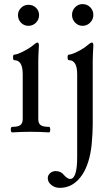

<svg xmlns="http://www.w3.org/2000/svg" viewBox="-20 -637 540 928"><path d="M378.9 -512.2Q357.9 -512.2 343 -527.8Q328.1 -543.5 328.1 -564.9Q328.1 -586.4 343 -601.8Q357.9 -617.2 378.9 -617.2Q400.9 -617.2 416 -602.1Q431.2 -586.9 431.2 -564.9Q431.2 -543.5 415.8 -527.8Q400.4 -512.2 378.9 -512.2ZM117.2 -512.2Q96.2 -512.2 81.5 -527.3Q66.9 -542.5 66.9 -564Q66.9 -584.5 81.8 -599.1Q96.7 -613.8 117.2 -613.8Q139.2 -613.8 154.1 -599.4Q168.9 -585 168.9 -564Q168.9 -542.5 153.8 -527.3Q138.7 -512.2 117.2 -512.2ZM39.1 2.9Q32.2 2.9 32.2 -10.5Q32.2 -23.9 39.1 -23.9Q66.9 -23.9 78.4 -32.5Q89.8 -41 89.8 -62V-278.8Q89.8 -346.2 48.8 -346.2Q43 -346.2 43 -359.6Q43 -373 48.8 -373Q62 -373 92.5 -388.4Q123 -403.8 142.1 -419.9Q154.8 -431.2 161.1 -431.2Q168 -431.2 168 -417Q165 -364.3 165 -341.8V-62Q165 -41 176.3 -32.5Q187.5 -23.9 216.8 -23.9Q222.7 -23.9 222.7 -10.5Q222.7 2.9 216.8 2.9Q171.9 0 127.9 0Q82 0 39.1 2.9ZM269 271Q245.6 271 228.3 257.1Q210.9 243.2 210.9 224.1Q210.9 210 222.2 200Q233.4 189.9 249 189.9Q274.9 189.9 289.1 209Q306.6 228 318.8 228Q353 228 353 122.1V-278.8Q353 -346.2 313 -346.2Q306.6 -346.2 306.6 -359.6Q306.6 -373 313 -373Q326.2 -373 356.4 -388.4Q386.7 -403.8 404.8 -419.9Q417.5 -431.2 424.8 -431.2Q431.2 -431.2 431.2 -417Q428.2 -364.3 428.2 -341.8V-35.2Q428.2 3.9 422.9 63Q413.1 153.3 377.9 207Q335.4 271 269 271Z"/></svg>

Font: Junicode SmCond
Style: Regular
Weight: 400
Width: 4
Designer: Peter S. Baker
Version: Version 2.206